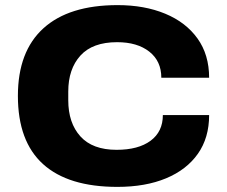

<svg xmlns="http://www.w3.org/2000/svg" viewBox="-20 -719 887 751"><path d="M439 12Q247 12 148.5 -77Q50 -166 50 -344Q50 -518 150 -608.5Q250 -699 440 -699Q545 -699 626 -665.5Q707 -632 752.5 -568.5Q798 -505 798 -415H611Q611 -480 564 -517Q517 -554 438 -554Q342 -554 294.5 -501.5Q247 -449 247 -361V-327Q247 -238 294.5 -185.5Q342 -133 436 -133Q521 -133 569 -168.5Q617 -204 617 -269H798Q798 -180 754 -117.5Q710 -55 629.5 -21.5Q549 12 439 12Z"/></svg>

Font: Archivo SemiExpanded ExtraBold
Style: Regular
Weight: 800
Width: 6
Designer: Hector Gatti
Foundry: Omnibus-Type
Version: Version 2.001; ttfautohint (v1.8.3)